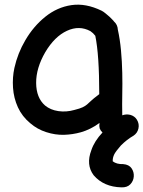

<svg xmlns="http://www.w3.org/2000/svg" viewBox="-20 -574 617 826"><path d="M502 232Q527 233 540.5 219Q554 205 555.5 185.5Q557 166 546 150Q535 134 510 132Q482 133 465 120Q464 105 472 89Q479 76 500 52Q526 26 554 10Q571 -1 575.5 -21Q580 -41 569 -59Q559 -75 540 -80Q523 -84 506 -78Q505 -126 506 -170Q507 -211 506 -260Q505 -309 500.5 -357.5Q496 -406 487 -446Q486 -468 470 -482Q470 -483 464 -489L451 -502Q444 -508 434.5 -516Q425 -524 417 -528Q349 -561 287.5 -552Q226 -543 175 -502Q124 -461 89 -401Q56 -345 42 -282Q33 -241 36 -196.5Q39 -152 57 -112.5Q75 -73 110 -44Q140 -18 179 -5.5Q218 7 255 6Q292 5 328 -5Q370 -17 408 -45V-42Q406 -32 409 -21Q413 -11 421 -4Q386 33 373 72Q349 135 383 180Q426 230 502 232ZM300 -101Q265 -91 231 -96Q197 -101 174 -120Q136 -153 135.5 -217Q135 -281 175 -350Q215 -417 268 -441.5Q321 -466 369 -440Q381 -432 390 -420Q407 -338 407 -169Q404 -167 402 -165Q382 -150 372 -140.5Q362 -131 354.5 -124.5Q347 -118 335.5 -112.5Q324 -107 300 -101Z"/></svg>

Font: Balsamiq Sans
Style: Regular
Weight: 400
Designer: Michael Angeles
Foundry: Balsamiq SRL
Version: Version 1.020; ttfautohint (v1.8.4.7-5d5b);gftools[0.9.26]